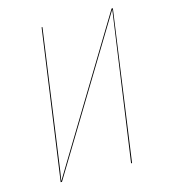

<svg xmlns="http://www.w3.org/2000/svg" viewBox="-103 -762 743 845"><g transform="rotate(-15 268.0 -340.0)"><path d="M489.3 -680.2 394.5 0H390.1L477.1 -616.7Q477.5 -618.7 485.4 -676.3L75.2 0H69.3L164.6 -680.2H168.5L80.1 -46.9Q74.2 -8.8 73.2 -3.9L483.4 -680.2Z"/></g></svg>

Font: Fira Sans Compressed Four
Style: Italic
Weight: 100
Width: 3
Italic angle: -8°
Designer: Carrois Corporate & Edenspiekermann AG
Foundry: Carrois Corporate GbR & Edenspiekermann AG
Version: Version 4.203;PS 004.203;hotconv 1.0.88;makeotf.lib2.5.64775